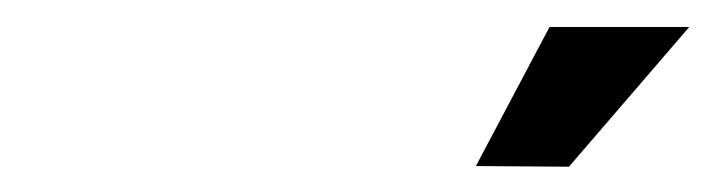

<svg xmlns="http://www.w3.org/2000/svg" viewBox="-20 -829 540 145"><path d="M395 -808.6H500.5L409.7 -703.1L339.4 -703.6Z"/></svg>

Font: Lambda
Style: Italic
Weight: 400
Italic angle: -11°
Designer: GGBotNet
Version: 0.22